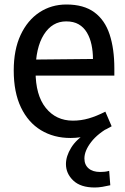

<svg xmlns="http://www.w3.org/2000/svg" viewBox="-20 -601 556 853"><path d="M401 232Q338 232 305.5 201Q273 170 273 128Q273 93 296 55.5Q319 18 364 -9L473 -40Q415 -9 385 30Q355 69 355 103Q355 131 373.5 147Q392 163 425 163Q435 163 445 162Q455 161 465 158L470 222Q453 226 435 229Q417 232 401 232ZM293 12Q219 12 162 -22.5Q105 -57 73 -124Q41 -191 41 -288Q41 -380 71.5 -445.5Q102 -511 155 -546Q208 -581 275 -581Q352 -581 399 -546.5Q446 -512 467 -448Q488 -384 488 -297V-265H94L95 -336L393 -339Q393 -372 386.5 -402.5Q380 -433 366 -456.5Q352 -480 329.5 -493Q307 -506 274 -506Q212 -506 175 -447.5Q138 -389 138 -284Q138 -178 183.5 -121.5Q229 -65 304 -65Q340 -65 374.5 -75Q409 -85 448 -105L476 -40Q430 -13 383.5 -0.5Q337 12 293 12Z"/></svg>

Font: Yaldevi Medium
Style: Regular
Weight: 500
Designer: Sol Matas, Rajitha Manaperi, Kosala Senevirathne
Foundry: Mooniak
Version: Version 1.100